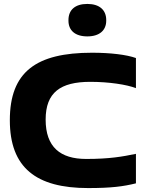

<svg xmlns="http://www.w3.org/2000/svg" viewBox="-20 -947 741 976"><path d="M671 -499V-652C624 -669 541 -679 448 -679C164 -679 30 -582 30 -336C30 -94 164 9 428 9C545 9 606 1 671 -15V-165C603 -151 538 -139 418 -139C287 -139 212 -199 212 -339C212 -477 287 -531 439 -531C534 -531 624 -517 671 -499ZM328 -842C328 -793 361 -762 424 -762C486 -762 520 -793 520 -842V-845C520 -896 486 -927 424 -927C361 -927 328 -896 328 -845Z"/></svg>

Font: LT Wave Black
Style: Regular
Weight: 900
Designer: Daniel Lyons
Version: Version 2.5 (Glyphs App)